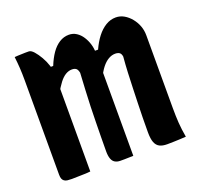

<svg xmlns="http://www.w3.org/2000/svg" viewBox="-102 -662 804 776"><g transform="rotate(-20 300.0 -273.5)"><path d="M572 0Q559 1 545 1.5Q531 2 518 2.5Q505 3 491 3Q471 3 458.5 -3.5Q446 -10 440 -25.5Q434 -41 434 -69Q434 -100 434.5 -131Q435 -162 436 -193.5Q437 -225 438 -257.5Q439 -290 440.5 -323.5Q442 -357 445 -391Q443 -404 436 -408.5Q429 -413 418 -413Q403 -413 388.5 -404.5Q374 -396 361 -379.5Q348 -363 336 -337L326 -452H359Q372 -481 389 -503Q406 -525 426.5 -537.5Q447 -550 470 -550Q489 -550 505.5 -540.5Q522 -531 535 -515Q548 -499 555 -480Q562 -461 562 -440Q562 -401 562 -361.5Q562 -322 562 -283.5Q562 -245 562 -205.5Q562 -166 562 -127Q562 -91 564 -62.5Q566 -34 572 0ZM346 0Q337 0 327.5 0.5Q318 1 308.5 1Q299 1 290 1Q277 1 267.5 -4.5Q258 -10 253.5 -22.5Q249 -35 249 -54Q249 -86 249.5 -117.5Q250 -149 250.5 -181Q251 -213 252 -246.5Q253 -280 255 -315.5Q257 -351 259 -389Q257 -399 253.5 -404Q250 -409 244.5 -411Q239 -413 232 -413Q218 -413 204.5 -405Q191 -397 178 -380Q165 -363 150 -336L136 -452H166Q178 -482 193 -503.5Q208 -525 227 -537Q246 -549 268 -549Q286 -549 300.5 -539.5Q315 -530 325 -514.5Q335 -499 340.5 -481Q346 -463 346 -445Q346 -401 346 -352.5Q346 -304 346 -248.5Q346 -193 346 -131.5Q346 -70 346 0ZM161 0Q152 1 142 1.5Q132 2 122.5 2Q113 2 102.5 2.5Q92 3 81 3Q70 3 62 2Q54 1 48.5 -3Q43 -7 40.5 -13.5Q38 -20 38 -31Q38 -99 38 -166.5Q38 -234 38 -302Q38 -370 38 -437Q38 -466 36.5 -490Q35 -514 32 -539Q39 -540 47 -540Q55 -540 62.5 -540.5Q70 -541 77.5 -541Q85 -541 93 -541Q103 -541 114.5 -528Q126 -515 137 -496Q148 -477 154.5 -456.5Q161 -436 161 -419Q161 -351 161 -281Q161 -211 161 -141Q161 -71 161 0Z"/></g></svg>

Font: Rec Mono Semicasual
Style: Bold
Weight: 700
Version: Version 1.085; ttfautohint (v1.8.4.7-5d5b)